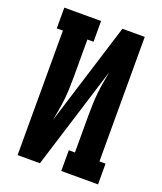

<svg xmlns="http://www.w3.org/2000/svg" viewBox="-136 -824 772 913"><g transform="rotate(20 250.0 -367.5)"><path d="M62 0V-630H31V-735H217V-630H186V-441Q186 -413 185 -384.5Q184 -356 181 -327.5Q178 -299 173 -271Q168 -243 163 -215L325 -735H438V-105H469V0H283V-105H314V-294Q314 -322 315 -350.5Q316 -379 319 -407.5Q322 -436 327 -464Q332 -492 337 -520L175 0Z"/></g></svg>

Font: Iosevka Slab Extrabold
Style: Regular
Weight: 800
Monospace: yes
Designer: Belleve Invis
Foundry: Belleve Invis
Version: Version 11.1.1; ttfautohint (v1.8.3)